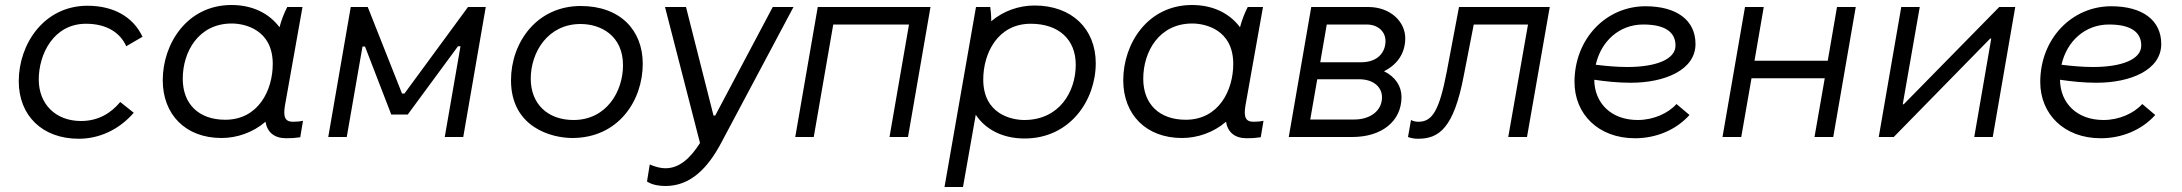

<svg xmlns="http://www.w3.org/2000/svg" viewBox="-20 -548 8727 768"><path d="M295 7C377 7 456 -29 515 -97L461 -140C425 -97 375 -64 304 -64C202 -64 135 -132 135 -230C135 -331 194 -453 324 -453C407 -453 461 -417 485 -363L550 -401C513 -480 435 -525 330 -525C156 -525 55 -372 55 -223C55 -86 149 7 295 7Z M1125 5C1145 5 1161 4 1181 1L1192 -65C1179 -62 1166 -61 1152 -61C1120 -61 1112 -80 1120 -127L1190 -520H1129C1116 -495 1105 -466 1098 -439C1057 -494 991 -528 906 -528C729 -528 631 -374 631 -227C631 -90 722 4 866 4C928 4 992 -18 1042 -61C1049 -19 1077 5 1125 5ZM907 -454C957 -454 1071 -431 1071 -292C1071 -188 1014 -69 881 -69C776 -69 711 -131 711 -233C711 -341 774 -454 907 -454Z M1293 0H1367L1430 -362H1440L1545 -90H1611L1812 -363H1822L1759 0H1833L1923 -520H1852L1598 -174H1588L1451 -520H1383Z M2269 4C2453 4 2551 -145 2551 -293C2551 -428 2460 -524 2303 -524C2126 -524 2024 -377 2024 -227C2024 -38 2187 4 2269 4ZM2274 -68C2170 -68 2103 -133 2103 -233C2103 -340 2172 -452 2302 -452C2383 -452 2472 -406 2472 -287C2472 -181 2405 -68 2274 -68Z M2642 196C2743 196 2812 123 2865 23L3154 -520H3071L2841 -86H2834L2724 -520H2640L2780 24C2742 84 2698 125 2642 125C2623 125 2603 120 2579 110L2568 178C2590 193 2622 196 2642 196Z M3161 0H3235L3313 -450H3616L3538 0H3612L3702 -520H3251Z M3758 200H3832L3883 -89C3922 -30 3991 6 4078 6C4261 6 4363 -148 4363 -295C4363 -432 4268 -526 4118 -526C4057 -526 3994 -505 3945 -463C3945 -485 3943 -508 3941 -520H3884ZM4077 -68C4027 -68 3913 -91 3913 -230C3913 -334 3970 -453 4103 -453C4214 -453 4283 -391 4283 -289C4283 -181 4217 -68 4077 -68Z M4967 5C4987 5 5003 4 5023 1L5034 -65C5021 -62 5008 -61 4994 -61C4962 -61 4954 -80 4962 -127L5032 -520H4971C4958 -495 4947 -466 4940 -439C4899 -494 4833 -528 4748 -528C4571 -528 4473 -374 4473 -227C4473 -90 4564 4 4708 4C4770 4 4834 -18 4884 -61C4891 -19 4919 5 4967 5ZM4749 -454C4799 -454 4913 -431 4913 -292C4913 -188 4856 -69 4723 -69C4618 -69 4553 -131 4553 -233C4553 -341 4616 -454 4749 -454Z M5135 0H5389C5507 0 5586 -63 5586 -160C5586 -204 5561 -241 5516 -263C5570 -290 5601 -336 5601 -395C5601 -461 5542 -520 5453 -520H5225ZM5221 -70 5249 -231H5416C5476 -231 5508 -198 5508 -159C5508 -102 5457 -70 5398 -70ZM5261 -299 5287 -450H5446C5495 -450 5522 -419 5522 -384C5522 -338 5490 -299 5425 -299Z M5652 7C5736 7 5795 -35 5835 -245L5875 -450H6092L6013 0H6088L6179 -520H5816L5767 -261C5737 -105 5709 -61 5654 -61C5644 -61 5633 -63 5624 -68L5612 0C5623 4 5636 7 5652 7Z M6520 5C6603 5 6683 -27 6738 -88L6686 -132C6653 -95 6594 -68 6531 -68C6424 -68 6358 -136 6357 -229C6404 -222 6454 -217 6503 -217C6639 -217 6762 -268 6762 -372C6762 -467 6687 -523 6562 -523C6404 -523 6278 -393 6278 -220C6278 -92 6373 5 6520 5ZM6363 -289C6384 -383 6457 -450 6553 -450C6644 -450 6682 -417 6682 -366C6682 -310 6603 -280 6489 -280C6448 -280 6404 -284 6363 -289Z M7328 -520 7291 -305H6998L7035 -520H6960L6870 0H6945L6986 -235H7279L7238 0H7313L7403 -520Z M7495 0H7555L7941 -394H7945L7877 0H7951L8041 -520H7977L7595 -131H7591L7659 -520H7585Z M8383 5C8466 5 8546 -27 8601 -88L8549 -132C8516 -95 8457 -68 8394 -68C8287 -68 8221 -136 8220 -229C8267 -222 8317 -217 8366 -217C8502 -217 8625 -268 8625 -372C8625 -467 8550 -523 8425 -523C8267 -523 8141 -393 8141 -220C8141 -92 8236 5 8383 5ZM8226 -289C8247 -383 8320 -450 8416 -450C8507 -450 8545 -417 8545 -366C8545 -310 8466 -280 8352 -280C8311 -280 8267 -284 8226 -289Z"/></svg>

Font: Fixel Display 20240404
Style: Italic
Weight: 400
Italic angle: -10°
Designer: AlfaBravo + MacPaw
Foundry: Kyrylo Tkachov, Marchela Mozhyna, Serhii Makarenko, Maria Weinstein, Zakhar Kryvoshyya
Version: Version 1.211;Glyphs 3.2 (3225)